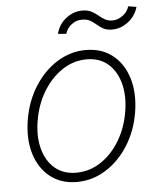

<svg xmlns="http://www.w3.org/2000/svg" viewBox="-53 -772 707 830"><g transform="rotate(-5 301.0 -357.5)"><path d="M257.5 -630.7 221.2 -633.5Q231.2 -673.7 263.3 -699.2Q295.5 -724.8 334.9 -724.8Q358 -724.8 373.6 -716.6Q389.2 -708.5 401.8 -697.8Q414.4 -687.1 428.3 -679Q442.1 -670.8 461.6 -670.8Q484.7 -670.8 505.9 -686.4Q527 -702.1 534.4 -725.9L569.6 -720.2Q558.2 -680.4 525.9 -656.1Q493.6 -631.7 457 -631.7Q433.6 -631.7 418.7 -639.9Q403.8 -648.1 391.9 -658.7Q380 -669.4 365.8 -677.6Q351.6 -685.7 329.5 -685.7Q304.3 -685.7 284.1 -670.1Q263.8 -654.5 257.5 -630.7ZM247.5 11.4Q179.3 11.4 132.3 -25.6Q85.2 -62.5 65.3 -127Q45.5 -191.4 58.9 -274.5Q72.4 -355.5 112.6 -418.5Q152.7 -481.5 210.6 -517.6Q268.5 -553.6 334.5 -553.6Q403.4 -553.6 450.5 -516.5Q497.5 -479.4 517.4 -414.8Q537.3 -350.1 524.1 -267Q510.7 -186.4 470.5 -123.4Q430.4 -60.4 372.3 -24.5Q314.3 11.4 247.5 11.4ZM247.9 -28.8Q306.5 -28.8 355.5 -61.4Q404.5 -94.1 437.7 -149.9Q470.9 -205.6 481.9 -274.5Q492.9 -341.3 478.7 -395.2Q464.5 -449.2 427.9 -481.2Q391.3 -513.1 335.2 -513.1Q277.3 -513.1 228.2 -480.1Q179 -447.1 145.6 -391.3Q112.2 -335.6 101.2 -267Q89.8 -200.6 104 -146.5Q118.3 -92.3 155 -60.5Q191.8 -28.8 247.9 -28.8Z"/></g></svg>

Font: Inter UI Extra Light
Style: Italic
Weight: 200
Italic angle: -9.39999°
Designer: Rasmus Andersson
Foundry: rsms
Version: 3.2;8d6f07862